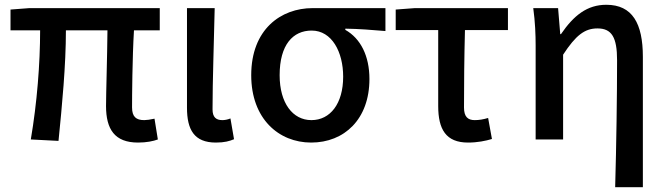

<svg xmlns="http://www.w3.org/2000/svg" viewBox="-20 -584 2792 804"><path d="M558 13C594 13 622 7 641 0L627 -87C608 -83 594 -81 584 -81C550 -81 533 -95 533 -134C533 -178 534 -341 541 -457H649V-550H103L24 -544V-457H148C148 -317 135 -153 109 0L225 6C240 -144 256 -310 256 -457H430C429 -346 424 -190 424 -140C424 -43 460 13 558 13Z M884 13C920 13 941 7 960 -1L945 -88C933 -83 921 -81 911 -81C885 -81 870 -93 870 -126C870 -246 876 -408 879 -550H763V-133C763 -41 793 13 884 13Z M1283 13C1422 13 1527 -85 1527 -253C1527 -350 1490 -423 1426 -459V-464C1486 -463 1533 -459 1594 -454V-550H1289C1156 -550 1032 -461 1032 -269C1032 -87 1147 13 1283 13ZM1284 -81C1206 -81 1151 -152 1151 -269C1151 -397 1207 -456 1285 -456C1370 -456 1417 -366 1417 -263C1417 -150 1363 -81 1284 -81Z M1940 13C1979 13 2014 6 2040 -2L2024 -90C2004 -84 1986 -81 1968 -81C1939 -81 1923 -95 1923 -134C1923 -230 1924 -344 1927 -458H2107V-550H1717L1637 -544V-458H1815V-140C1815 -43 1847 13 1940 13Z M2556 200H2672V-346C2672 -486 2628 -564 2519 -564C2439 -564 2383 -520 2329 -441H2326L2317 -550H2213C2221 -492 2223 -438 2223 -394V0H2338V-355C2391 -436 2428 -465 2482 -465C2542 -465 2564 -427 2564 -332C2564 -183 2561 23 2556 200Z"/></svg>

Font: DAIFUKU Sans JP Medium
Style: Regular
Weight: 500
Designer: Original font ‘Source Han Sans JP’ : Ryoko NISHIZUKA  (kana, bopomofo & ideographs); Paul D. Hunt (Latin, Greek & Cyrill
Foundry: Daifuku
Version: Version 1.000